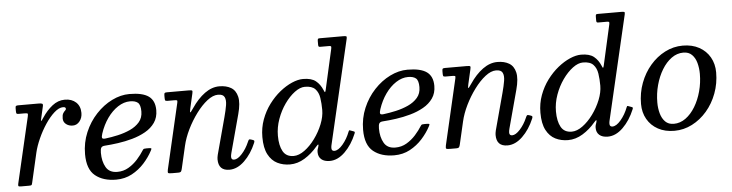

<svg xmlns="http://www.w3.org/2000/svg" viewBox="-47 -1001 4698 1232"><g transform="rotate(-5 2301.5 -385.0)"><path d="M73.5 -520H204.5Q222 -520 227.8 -516.5Q233.5 -513 230 -499L214 -429Q209 -408 210.8 -406.5Q212.5 -405 227.5 -428Q256.5 -472 293.2 -501Q330 -530 374 -530Q418.5 -530 445.8 -504.8Q473 -479.5 473 -436Q473 -404.5 455.2 -382.2Q437.5 -360 411 -360Q385.5 -360 367.8 -374Q350 -388 350 -411Q350 -433 356.5 -443.8Q363 -454.5 369.5 -459.8Q376 -465 376 -471Q376 -483 359 -483Q332 -483 301.8 -456Q271.5 -429 243.2 -386.5Q215 -344 193.8 -296.5Q172.5 -249 163 -208.5L119 -17Q116.5 -5.5 113.8 -2.8Q111 0 96.5 0H45.5Q30 0 28.8 -5Q27.5 -10 30 -21L128 -442.5Q131.5 -458 129 -461.5Q126.5 -465 107.5 -465H71.5Q59.5 -465 57.2 -469.2Q55 -473.5 55 -486V-504Q55 -515 59.5 -517.5Q64 -520 73.5 -520Z M473 -170Q473 -245 500.8 -310.2Q528.5 -375.5 574.8 -425Q621 -474.5 677.2 -502.2Q733.5 -530 790 -530Q874 -530 913.5 -501.8Q953 -473.5 953 -412Q953 -365 929.8 -331.8Q906.5 -298.5 868 -276.8Q829.5 -255 783 -242Q736.5 -229 690 -222.5Q643.5 -216 604.5 -213.5Q587 -212.5 581 -203.2Q575 -194 575 -170Q575 -114.5 596.8 -76.8Q618.5 -39 670 -39Q709.5 -39 742.2 -58.2Q775 -77.5 800.8 -106.2Q826.5 -135 844.5 -164Q848.5 -170.5 852.8 -171.8Q857 -173 868 -173H882.5Q897 -173 899.5 -170.2Q902 -167.5 895.5 -156Q874 -115 839.8 -77Q805.5 -39 760 -14.5Q714.5 10 658 10Q575 10 524 -31.2Q473 -72.5 473 -170ZM612.5 -259Q650.5 -263.5 693 -273Q735.5 -282.5 772.8 -299.5Q810 -316.5 833.5 -343.8Q857 -371 857 -412Q857 -455 840 -469Q823 -483 790 -483Q750 -483 711.8 -458Q673.5 -433 643.2 -390.2Q613 -347.5 595 -293Q588.5 -273.5 590.8 -265Q593 -256.5 612.5 -259Z M1031 -520H1171Q1190 -520 1193.2 -516.5Q1196.5 -513 1193 -498.5L1171.5 -404.5Q1166 -380 1168.8 -378.5Q1171.5 -377 1190 -404.5Q1229 -462.5 1274.8 -495.8Q1320.5 -529 1369 -529Q1413.5 -529 1444 -511Q1474.5 -493 1484.2 -452Q1494 -411 1475 -341L1409 -96Q1405 -81 1405 -71Q1405 -52 1423 -52Q1446 -52 1474 -82.8Q1502 -113.5 1520.5 -156.5Q1525 -167.5 1528.5 -171Q1532 -174.5 1541 -171.5L1553 -167.5Q1560.5 -165 1562.2 -161.5Q1564 -158 1560 -148Q1531 -79 1484.8 -34.5Q1438.5 10 1388 10Q1317 10 1317 -63Q1317 -67 1318 -76.2Q1319 -85.5 1321 -92L1385 -330Q1396.5 -372.5 1401.8 -405.2Q1407 -438 1397.5 -457Q1388 -476 1356 -476Q1323 -476 1286.2 -447.2Q1249.5 -418.5 1215 -372Q1180.5 -325.5 1154.2 -271.8Q1128 -218 1116.5 -167.5L1083.5 -24.5Q1081 -13 1077.2 -6.5Q1073.5 0 1058 0H1019Q997.5 0 993.8 -3.8Q990 -7.5 993.5 -24.5L1091.5 -447.5Q1094.5 -460.5 1090.8 -462.8Q1087 -465 1071 -465H1030Q1017.5 -465 1015.2 -469.5Q1013 -474 1013 -486.5V-500.5Q1013 -513 1016 -516.5Q1019 -520 1031 -520Z M2207.5 -151.5Q2178.5 -81 2132 -35.5Q2085.5 10 2034 10Q1999 10 1979.8 -6.5Q1960.5 -23 1960.5 -53Q1960.5 -64.5 1963.2 -72.5Q1966 -80.5 1967.5 -85Q1977 -115.5 1955 -89.5Q1918.5 -46 1872.8 -18Q1827 10 1778 10Q1733.5 10 1696.8 -8.2Q1660 -26.5 1638 -68.2Q1616 -110 1616 -180Q1616 -240 1635.5 -293Q1655 -346 1687.2 -389.2Q1719.5 -432.5 1758.2 -463.8Q1797 -495 1836.2 -512Q1875.5 -529 1908 -529Q1962.5 -529 1990.2 -506.5Q2018 -484 2033.5 -446.5Q2039 -432.5 2041.5 -432.8Q2044 -433 2047 -445.5L2105 -703.5Q2107 -712 2106.8 -718.5Q2106.5 -725 2093.5 -725H2036Q2028 -725 2026 -728.5Q2024 -732 2024 -740V-762Q2024 -772 2026 -776Q2028 -780 2037.5 -780H2188.5Q2204.5 -780 2208.8 -777.5Q2213 -775 2210 -762L2053 -89Q2052 -85 2051.5 -80Q2051 -75 2051 -71Q2051 -52 2069 -52Q2094 -52 2123.2 -86.2Q2152.5 -120.5 2170.5 -167.5Q2172.5 -172.5 2174 -174.2Q2175.5 -176 2180.5 -174L2202.5 -166Q2208 -164 2209.2 -161.5Q2210.5 -159 2207.5 -151.5ZM2014 -320Q2014 -362 2008.5 -398Q2003 -434 1982.2 -456Q1961.5 -478 1916 -478Q1884.5 -478 1849.8 -452Q1815 -426 1784.5 -383Q1754 -340 1735 -287Q1716 -234 1716 -180Q1716 -117 1737 -79.5Q1758 -42 1806 -42Q1840 -42 1876.5 -68.8Q1913 -95.5 1944.2 -138.2Q1975.5 -181 1994.8 -229.2Q2014 -277.5 2014 -320Z M2264 -170Q2264 -245 2291.8 -310.2Q2319.5 -375.5 2365.8 -425Q2412 -474.5 2468.2 -502.2Q2524.5 -530 2581 -530Q2665 -530 2704.5 -501.8Q2744 -473.5 2744 -412Q2744 -365 2720.8 -331.8Q2697.5 -298.5 2659 -276.8Q2620.5 -255 2574 -242Q2527.5 -229 2481 -222.5Q2434.5 -216 2395.5 -213.5Q2378 -212.5 2372 -203.2Q2366 -194 2366 -170Q2366 -114.5 2387.8 -76.8Q2409.5 -39 2461 -39Q2500.5 -39 2533.2 -58.2Q2566 -77.5 2591.8 -106.2Q2617.5 -135 2635.5 -164Q2639.5 -170.5 2643.8 -171.8Q2648 -173 2659 -173H2673.5Q2688 -173 2690.5 -170.2Q2693 -167.5 2686.5 -156Q2665 -115 2630.8 -77Q2596.5 -39 2551 -14.5Q2505.5 10 2449 10Q2366 10 2315 -31.2Q2264 -72.5 2264 -170ZM2403.5 -259Q2441.5 -263.5 2484 -273Q2526.5 -282.5 2563.8 -299.5Q2601 -316.5 2624.5 -343.8Q2648 -371 2648 -412Q2648 -455 2631 -469Q2614 -483 2581 -483Q2541 -483 2502.8 -458Q2464.5 -433 2434.2 -390.2Q2404 -347.5 2386 -293Q2379.5 -273.5 2381.8 -265Q2384 -256.5 2403.5 -259Z M2822 -520H2962Q2981 -520 2984.2 -516.5Q2987.5 -513 2984 -498.5L2962.5 -404.5Q2957 -380 2959.8 -378.5Q2962.5 -377 2981 -404.5Q3020 -462.5 3065.8 -495.8Q3111.5 -529 3160 -529Q3204.5 -529 3235 -511Q3265.5 -493 3275.2 -452Q3285 -411 3266 -341L3200 -96Q3196 -81 3196 -71Q3196 -52 3214 -52Q3237 -52 3265 -82.8Q3293 -113.5 3311.5 -156.5Q3316 -167.5 3319.5 -171Q3323 -174.5 3332 -171.5L3344 -167.5Q3351.5 -165 3353.2 -161.5Q3355 -158 3351 -148Q3322 -79 3275.8 -34.5Q3229.5 10 3179 10Q3108 10 3108 -63Q3108 -67 3109 -76.2Q3110 -85.5 3112 -92L3176 -330Q3187.5 -372.5 3192.8 -405.2Q3198 -438 3188.5 -457Q3179 -476 3147 -476Q3114 -476 3077.2 -447.2Q3040.5 -418.5 3006 -372Q2971.5 -325.5 2945.2 -271.8Q2919 -218 2907.5 -167.5L2874.5 -24.5Q2872 -13 2868.2 -6.5Q2864.5 0 2849 0H2810Q2788.5 0 2784.8 -3.8Q2781 -7.5 2784.5 -24.5L2882.5 -447.5Q2885.5 -460.5 2881.8 -462.8Q2878 -465 2862 -465H2821Q2808.5 -465 2806.2 -469.5Q2804 -474 2804 -486.5V-500.5Q2804 -513 2807 -516.5Q2810 -520 2822 -520Z M3998.5 -151.5Q3969.5 -81 3923 -35.5Q3876.5 10 3825 10Q3790 10 3770.8 -6.5Q3751.5 -23 3751.5 -53Q3751.5 -64.5 3754.2 -72.5Q3757 -80.5 3758.5 -85Q3768 -115.5 3746 -89.5Q3709.5 -46 3663.8 -18Q3618 10 3569 10Q3524.5 10 3487.8 -8.2Q3451 -26.5 3429 -68.2Q3407 -110 3407 -180Q3407 -240 3426.5 -293Q3446 -346 3478.2 -389.2Q3510.5 -432.5 3549.2 -463.8Q3588 -495 3627.2 -512Q3666.5 -529 3699 -529Q3753.5 -529 3781.2 -506.5Q3809 -484 3824.5 -446.5Q3830 -432.5 3832.5 -432.8Q3835 -433 3838 -445.5L3896 -703.5Q3898 -712 3897.8 -718.5Q3897.5 -725 3884.5 -725H3827Q3819 -725 3817 -728.5Q3815 -732 3815 -740V-762Q3815 -772 3817 -776Q3819 -780 3828.5 -780H3979.5Q3995.5 -780 3999.8 -777.5Q4004 -775 4001 -762L3844 -89Q3843 -85 3842.5 -80Q3842 -75 3842 -71Q3842 -52 3860 -52Q3885 -52 3914.2 -86.2Q3943.5 -120.5 3961.5 -167.5Q3963.5 -172.5 3965 -174.2Q3966.5 -176 3971.5 -174L3993.5 -166Q3999 -164 4000.2 -161.5Q4001.5 -159 3998.5 -151.5ZM3805 -320Q3805 -362 3799.5 -398Q3794 -434 3773.2 -456Q3752.5 -478 3707 -478Q3675.5 -478 3640.8 -452Q3606 -426 3575.5 -383Q3545 -340 3526 -287Q3507 -234 3507 -180Q3507 -117 3528 -79.5Q3549 -42 3597 -42Q3631 -42 3667.5 -68.8Q3704 -95.5 3735.2 -138.2Q3766.5 -181 3785.8 -229.2Q3805 -277.5 3805 -320Z M4055 -180Q4055 -251.5 4078.8 -314.8Q4102.5 -378 4144 -426.2Q4185.5 -474.5 4239.5 -502.2Q4293.5 -530 4354 -530Q4414.5 -530 4459.2 -505.5Q4504 -481 4528.5 -438Q4553 -395 4553 -340Q4553 -269 4529.2 -205.5Q4505.5 -142 4464 -93.8Q4422.5 -45.5 4368.5 -17.8Q4314.5 10 4254 10Q4193.5 10 4148.8 -14.5Q4104 -39 4079.5 -82Q4055 -125 4055 -180ZM4160 -180Q4160 -143 4169.2 -109.8Q4178.5 -76.5 4199 -55.8Q4219.5 -35 4254 -35Q4295 -35 4330.2 -60.5Q4365.5 -86 4392 -129.8Q4418.5 -173.5 4433.2 -228Q4448 -282.5 4448 -340Q4448 -377 4439 -410.2Q4430 -443.5 4409.2 -464.2Q4388.5 -485 4354 -485Q4313 -485 4277.8 -459.5Q4242.5 -434 4216 -390.2Q4189.5 -346.5 4174.8 -292.2Q4160 -238 4160 -180Z"/></g></svg>

Font: Besley*
Style: Italic
Weight: 400
Italic angle: -13°
Designer: Owen Earl
Foundry: indestructible type*
Version: Version 2.000; ttfautohint (v1.8.3)